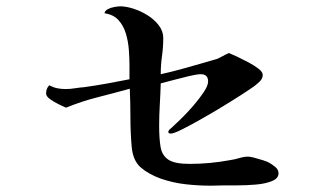

<svg xmlns="http://www.w3.org/2000/svg" viewBox="-20 -696 1040 608"><path d="M862 -147Q862 -131 841 -122.5Q820 -114 790 -111.5Q760 -109 733 -109Q706 -109 694 -109Q682 -109 670.5 -108.5Q659 -108 648 -108Q608 -108 568 -112.5Q528 -117 490 -130Q451 -144 426 -165.5Q401 -187 397 -231Q393 -277 393 -323Q393 -369 391 -415Q340 -401 289 -388Q238 -375 189 -355Q182 -358 166.5 -365.5Q151 -373 138.5 -382Q126 -391 126 -400Q126 -416 136 -426Q149 -419 161.5 -416.5Q174 -414 188 -414Q202 -414 217.5 -416.5Q233 -419 247 -420Q283 -425 319 -431.5Q355 -438 390 -445Q390 -456 390 -467.5Q390 -479 390 -490Q390 -512 388 -538.5Q386 -565 378.5 -590Q371 -615 355 -632.5Q339 -650 311 -654Q312 -662 321.5 -667Q331 -672 343 -674Q355 -676 361 -676Q379 -676 402.5 -668.5Q426 -661 447.5 -647.5Q469 -634 483 -615.5Q497 -597 497 -576Q497 -547 493 -518.5Q489 -490 489 -461Q521 -468 552 -476.5Q583 -485 614 -494Q627 -498 640 -501.5Q653 -505 666 -509Q676 -513 685.5 -518.5Q695 -524 705 -528Q713 -525 730 -517Q747 -509 766 -499Q785 -489 798.5 -478.5Q812 -468 812 -459Q812 -447 802.5 -438Q793 -429 785 -423Q774 -415 747 -397.5Q720 -380 685.5 -359Q651 -338 616.5 -318.5Q582 -299 556 -286Q530 -273 521 -273Q513 -273 513 -278Q513 -282 517 -286Q521 -290 524 -292Q534 -301 553 -319.5Q572 -338 591.5 -360.5Q611 -383 625 -404Q639 -425 639 -438Q639 -461 616 -461Q603 -461 578.5 -455Q554 -449 529 -442.5Q504 -436 489 -432Q488 -398 486 -364.5Q484 -331 484 -297Q484 -257 488.5 -230.5Q493 -204 513 -190.5Q533 -177 580 -177Q645 -177 709 -189Q723 -191 738 -195.5Q753 -200 766 -200Q772 -200 785.5 -196.5Q799 -193 813 -188.5Q827 -184 832 -181Q841 -176 851.5 -167.5Q862 -159 862 -147Z"/></svg>

Font: Kaisei HarunoUmi
Style: Regular
Weight: 400
Designer: Font-Kai, 金井和夫
Foundry: KAZUO KANAI
Version: Version 5.003